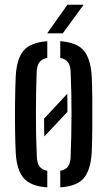

<svg xmlns="http://www.w3.org/2000/svg" viewBox="-20 -780 451 806"><path d="M46 -140.5Q44 -179.5 43.2 -236.5Q42.5 -293.5 43.2 -353.2Q44 -413 46 -459.5Q50 -533.5 79.2 -567.8Q108.5 -602 178.5 -607V-537Q155 -532 145 -518Q135 -504 134 -478Q131 -400.5 130.8 -306.8Q130.5 -213 134.5 -122.5Q135.5 -96 145.5 -81.8Q155.5 -67.5 178.5 -63V6.5Q108.5 2 79 -32.8Q49.5 -67.5 46 -140.5ZM233 6.5V-63Q256.5 -67.5 266 -81.8Q275.5 -96 276.5 -121Q280 -211.5 280.2 -299Q280.5 -386.5 276.5 -479.5Q275.5 -505 265.5 -518.8Q255.5 -532.5 233 -537V-607Q303.5 -602 332.2 -567Q361 -532 365 -459.5Q367 -416.5 367.5 -360Q368 -303.5 367.5 -245.8Q367 -188 365 -140.5Q361 -67.5 332.2 -32.8Q303.5 2 233 6.5ZM166 -207Q165.5 -226 165.2 -244.8Q165 -263.5 165 -282L262.5 -386.5Q263 -367 263 -348.2Q263 -329.5 263 -310.5ZM178 -640 263 -760H331L243.5 -640Z"/></svg>

Font: Big Shoulders Stencil Text Medium
Style: Regular
Weight: 500
Designer: Patric King
Foundry: XO Type Co
Version: Version 1.000